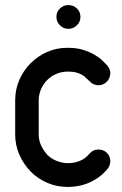

<svg xmlns="http://www.w3.org/2000/svg" viewBox="-20 -739 483 759"><path d="M334 -132Q348 -148 369 -148Q386 -148 399 -138Q416 -124 416 -102Q416 -84 404 -70Q375 -36 335 -18Q295 0 248 0Q205 0 167.5 -16Q130 -32 101 -61Q73 -90 56.5 -127.5Q40 -165 40 -208V-342Q40 -386 56.5 -423.5Q73 -461 101 -489Q129 -517 166 -533.5Q203 -550 246 -550H248Q283 -550 308.5 -542Q334 -534 353 -523Q372 -512 384.5 -500Q397 -488 404 -480Q416 -466 416 -449Q416 -440 412 -430.5Q408 -421 400 -414Q387 -402 369 -402Q360 -402 350.5 -406Q341 -410 334 -418L322 -429Q316 -436 306.5 -442Q297 -448 283 -452Q269 -456 248 -456Q225 -456 204 -447.5Q183 -439 167 -423Q151 -407 142 -386Q133 -365 133 -342V-208Q133 -184 142.5 -164Q152 -144 167 -127Q183 -111 205 -102.5Q227 -94 250 -94Q273 -94 295.5 -103Q318 -112 334 -132ZM250 -625Q231 -625 217 -639Q203 -653 203 -672Q203 -692 217 -705.5Q231 -719 250 -719Q270 -719 284 -705.5Q298 -692 298 -672Q298 -653 284 -639Q270 -625 250 -625Z"/></svg>

Font: VDS
Style: Regular
Weight: 400
Designer: artmaker
Foundry: artmaker
Version: Version 1.000 2009 initial release